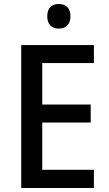

<svg xmlns="http://www.w3.org/2000/svg" viewBox="-20 -939 543 959"><path d="M274 -919C240 -919 216 -901 216 -857C216 -816 240 -796 274 -796C307 -796 332 -816 332 -857C332 -900 308 -919 274 -919ZM449 0V-91H191V-327H433V-417H191V-624H449V-714H86V0Z"/></svg>

Font: Noto Sans Arabic UI SmCn Md
Style: Regular
Weight: 500
Width: 4
Designer: Monotype Design Team, Nadine Chahine and Nizar Qandah
Foundry: Monotype Imaging Inc.
Version: Version 2.010